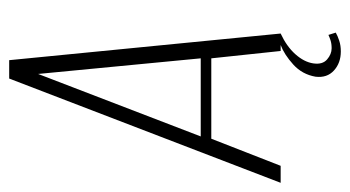

<svg xmlns="http://www.w3.org/2000/svg" viewBox="-212 -439 762 418"><g transform="rotate(-90 169.0 -230.0)"><path d="M-20 0 207 -591H247L305 0H267L251 -151H76L17 0ZM81 -174H251L217 -528ZM266 131Q241 131 224.5 116Q208 101 211 76Q216 47 237.5 27.5Q259 8 280 0H305Q277 13 260 32Q243 51 240 71Q237 91 248.5 101Q260 111 273 111Q283 111 290.5 108.5Q298 106 302 104L307 120Q300 124 289.5 127.5Q279 131 266 131Z"/></g></svg>

Font: Alumni Sans Thin ExtraLight
Style: Italic
Weight: 250
Italic angle: -8°
Version: Version 1.016